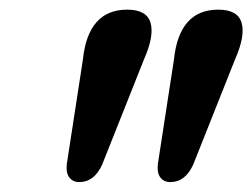

<svg xmlns="http://www.w3.org/2000/svg" viewBox="-20 -802 510 388"><path d="M140 -434Q127.5 -434 120.2 -443.2Q113 -452.5 115 -470.5L147.5 -681.5Q158 -782.5 237 -782.5Q276.5 -782.5 284.2 -756Q292 -729.5 271 -682L186.5 -469.5Q170.5 -434 140 -434ZM324 -434Q311.5 -434 304.2 -443.2Q297 -452.5 299 -470.5L331.5 -681.5Q342 -782.5 421 -782.5Q460.5 -782.5 468.2 -756Q476 -729.5 455 -682L370.5 -469.5Q354.5 -434 324 -434Z"/></svg>

Font: Fraunces 72pt SuperSoft SemiBold
Style: Italic
Weight: 600
Italic angle: -16°
Version: Version 1.000;[b76b70a41]